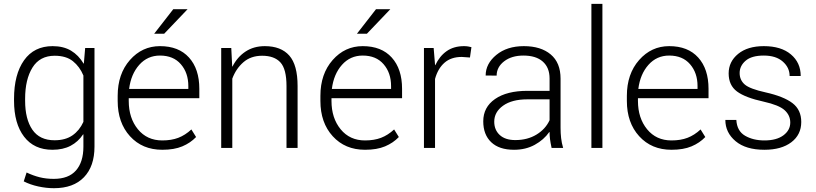

<svg xmlns="http://www.w3.org/2000/svg" viewBox="-20 -782 4313 1015"><path d="M54.2 -259.8Q54.2 -388.7 107.2 -463.4Q160.2 -538.1 258.3 -538.1Q315.4 -538.1 355.5 -514.2Q395.5 -490.2 421.9 -445.8L423.3 -446.3L430.2 -528.3H479.5V-6.8Q479.5 97.2 423.8 155Q368.2 212.9 265.1 212.9Q224.6 212.9 182.1 203.6Q139.6 194.3 105.5 176.8L120.6 129.9Q155.3 146.5 189.5 155Q223.6 163.6 264.2 163.6Q342.8 163.6 381.8 118.9Q420.9 74.2 420.9 -6.8V-71.3L419.4 -71.8Q393.1 -32.2 353 -11.2Q313 9.8 257.3 9.8Q160.2 9.8 107.2 -59.6Q54.2 -128.9 54.2 -249.5ZM112.8 -249.5Q112.8 -152.3 151.1 -96.4Q189.5 -40.5 268.1 -40.5Q325.7 -40.5 362.8 -66.2Q399.9 -91.8 420.9 -137.7V-382.8Q401.4 -429.7 365.5 -458.5Q329.6 -487.3 269 -487.3Q190.4 -487.3 151.6 -424.8Q112.8 -362.3 112.8 -259.8Z M837.9 9.8Q732.4 9.8 667.2 -61.8Q602.1 -133.3 602.1 -248.5V-275.4Q602.1 -391.1 666.7 -464.6Q731.4 -538.1 825.7 -538.1Q924.8 -538.1 979.2 -477.8Q1033.7 -417.5 1033.7 -312.5V-262.7H660.6V-248.5Q660.6 -157.7 709 -98.6Q757.3 -39.6 837.9 -39.6Q886.2 -39.6 922.6 -53.5Q959 -67.4 991.7 -97.7L1016.6 -57.6Q986.8 -26.4 943.8 -8.3Q900.9 9.8 837.9 9.8ZM825.7 -488.3Q759.8 -488.3 716.1 -439.2Q672.4 -390.1 662.6 -312H975.6V-326.7Q975.6 -397 936 -442.6Q896.5 -488.3 825.7 -488.3ZM896 -733.4H971.7L847.7 -603.5H794.9Z M1202.6 -528.3 1207.5 -430.7 1209 -430.2Q1234.4 -480.5 1277.8 -509.3Q1321.3 -538.1 1379.9 -538.1Q1465.3 -538.1 1509.3 -488.3Q1553.2 -438.5 1553.2 -327.6V0H1494.6V-326.7Q1494.6 -417 1462.4 -452.1Q1430.2 -487.3 1365.7 -487.3Q1306.2 -487.3 1266.8 -453.1Q1227.5 -418.9 1208 -366.2V0H1149.4V-528.3Z M1909.7 9.8Q1804.2 9.8 1739 -61.8Q1673.8 -133.3 1673.8 -248.5V-275.4Q1673.8 -391.1 1738.5 -464.6Q1803.2 -538.1 1897.5 -538.1Q1996.6 -538.1 2051 -477.8Q2105.5 -417.5 2105.5 -312.5V-262.7H1732.4V-248.5Q1732.4 -157.7 1780.8 -98.6Q1829.1 -39.6 1909.7 -39.6Q1958 -39.6 1994.4 -53.5Q2030.8 -67.4 2063.5 -97.7L2088.4 -57.6Q2058.6 -26.4 2015.6 -8.3Q1972.7 9.8 1909.7 9.8ZM1897.5 -488.3Q1831.5 -488.3 1787.8 -439.2Q1744.1 -390.1 1734.4 -312H2047.4V-326.7Q2047.4 -397 2007.8 -442.6Q1968.3 -488.3 1897.5 -488.3ZM1967.8 -733.4H2043.5L1919.4 -603.5H1866.7Z M2464.4 -478 2420.9 -481Q2364.7 -481 2329.8 -450.4Q2294.9 -419.9 2279.8 -364.7V0H2221.2V-528.3H2272.5L2279.8 -440.4V-438L2281.2 -437.5Q2303.7 -485.4 2341.3 -511.7Q2378.9 -538.1 2433.1 -538.1Q2444.3 -538.1 2454.8 -536.4Q2465.3 -534.7 2472.2 -532.7Z M2896 0Q2890.1 -27.3 2887.7 -45.9Q2885.3 -64.5 2885.3 -83.5L2883.8 -84Q2855 -43 2807.1 -16.6Q2759.3 9.8 2697.3 9.8Q2618.7 9.8 2576.7 -30.3Q2534.7 -70.3 2534.7 -140.6Q2534.7 -215.3 2596.9 -258.5Q2659.2 -301.8 2768.6 -301.8H2885.3V-367.2Q2885.3 -424.8 2849.4 -456.5Q2813.5 -488.3 2747.1 -488.3Q2684.6 -488.3 2645 -457.8Q2605.5 -427.2 2605.5 -382.3L2547.4 -382.8Q2547.4 -445.3 2603.8 -491.7Q2660.2 -538.1 2749.5 -538.1Q2838.9 -538.1 2891.1 -494.4Q2943.4 -450.7 2943.4 -366.2V-106.4Q2943.4 -78.1 2946.3 -52.2Q2949.2 -26.4 2957 0ZM2704.1 -41.5Q2768.6 -41.5 2816.2 -70.6Q2863.8 -99.6 2885.3 -146.5V-256.8H2767.6Q2686.5 -256.8 2639.6 -223.4Q2592.8 -189.9 2592.8 -138.7Q2592.8 -95.2 2621.8 -68.4Q2650.9 -41.5 2704.1 -41.5Z M3164.6 0H3106.4V-761.7H3164.6Z M3529.8 9.8Q3424.3 9.8 3359.1 -61.8Q3293.9 -133.3 3293.9 -248.5V-275.4Q3293.9 -391.1 3358.6 -464.6Q3423.3 -538.1 3517.6 -538.1Q3616.7 -538.1 3671.1 -477.8Q3725.6 -417.5 3725.6 -312.5V-262.7H3352.5V-248.5Q3352.5 -157.7 3400.9 -98.6Q3449.2 -39.6 3529.8 -39.6Q3578.1 -39.6 3614.5 -53.5Q3650.9 -67.4 3683.6 -97.7L3708.5 -57.6Q3678.7 -26.4 3635.7 -8.3Q3592.8 9.8 3529.8 9.8ZM3517.6 -488.3Q3451.7 -488.3 3408 -439.2Q3364.3 -390.1 3354.5 -312H3667.5V-326.7Q3667.5 -397 3627.9 -442.6Q3588.4 -488.3 3517.6 -488.3Z M4157.7 -134.3Q4157.7 -172.4 4127.9 -199.5Q4098.1 -226.6 4017.1 -244.6Q3920.4 -265.6 3876.2 -298.3Q3832 -331.1 3832 -394Q3832 -456.1 3882.1 -497.1Q3932.1 -538.1 4018.1 -538.1Q4109.4 -538.1 4161.1 -494.4Q4212.9 -450.7 4212.9 -380.4H4154.3Q4154.3 -424.8 4118.2 -456.5Q4082 -488.3 4018.1 -488.3Q3953.1 -488.3 3921.6 -460.9Q3890.1 -433.6 3890.1 -396Q3890.1 -358.9 3917 -335.4Q3943.8 -312 4027.8 -293.5Q4123.5 -272 4169.7 -236.6Q4215.8 -201.2 4215.8 -137.2Q4215.8 -69.8 4163.3 -30Q4110.8 9.8 4021 9.8Q3922.9 9.8 3868.7 -35.6Q3814.5 -81.1 3814.5 -147.9H3872.6Q3876 -89.4 3918.7 -64.5Q3961.4 -39.6 4021 -39.6Q4085.4 -39.6 4121.6 -66.7Q4157.7 -93.8 4157.7 -134.3Z"/></svg>

Font: Franko
Style: Light
Weight: 300
Designer: Google
Version: Version 1.200310; 2013